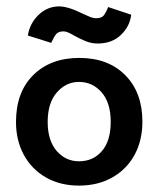

<svg xmlns="http://www.w3.org/2000/svg" viewBox="-20 -571 495 600"><path d="M30 0ZM425 -191Q425 -282 371.5 -336Q318 -390 228 -390Q138 -390 84 -336.5Q30 -283 30 -190Q30 -132 54.5 -87Q79 -42 123.5 -16.5Q168 9 227 9Q286 9 331 -16.5Q376 -42 400.5 -87Q425 -132 425 -191ZM326 -190Q326 -131 298.5 -99Q271 -67 227 -67Q185 -67 157 -99.5Q129 -132 129 -190Q129 -249 157.5 -282Q186 -315 227 -315Q269 -315 297.5 -282.5Q326 -250 326 -190ZM67 -460 140 -437Q149 -457 156 -465Q163 -473 179 -473Q190 -473 213 -459Q233 -448 250 -441.5Q267 -435 285 -435Q330 -435 358 -462Q386 -489 390 -525L318 -549Q311 -531 304 -522.5Q297 -514 280 -514Q270 -514 256 -520.5Q242 -527 239 -528Q193 -551 165 -551Q128 -551 100.5 -524.5Q73 -498 67 -460Z"/></svg>

Font: Cambay Devanagari
Style: Regular
Weight: 700
Designer: Pooja Saxena
Foundry: Pooja Saxena
Version: Version 1.095;PS 001.095;hotconv 1.0.70;makeotf.lib2.5.58329